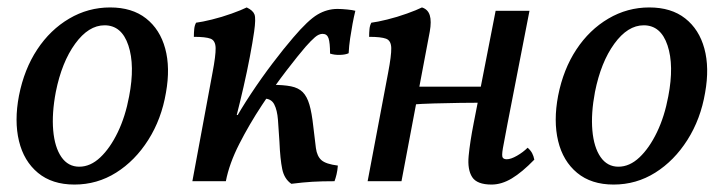

<svg xmlns="http://www.w3.org/2000/svg" viewBox="-20 -487 1944 516"><path d="M180 9Q120 9 82 -22.5Q44 -54 31 -108Q18 -162 31 -230Q45 -301 80 -354Q115 -407 166 -437Q217 -467 276 -467Q335 -467 372.5 -437.5Q410 -408 424 -356.5Q438 -305 426 -238Q414 -167 378.5 -111Q343 -55 292 -23Q241 9 180 9ZM193 -39Q223 -39 249.5 -64Q276 -89 296.5 -131.5Q317 -174 327 -228Q343 -311 325 -365Q307 -419 261 -419Q218 -419 182 -369.5Q146 -320 130 -240Q119 -182 123 -136.5Q127 -91 145 -65Q163 -39 193 -39Z M497 0 551 -291Q560 -338 559.5 -358Q559 -378 546 -383Q533 -388 501 -388Q501 -399 502 -409Q503 -419 507 -426Q523 -428 549.5 -434.5Q576 -441 602.5 -450.5Q629 -460 643 -467Q660 -459 664 -448Q668 -437 663 -402Q659 -374 651.5 -334.5Q644 -295 634.5 -253.5Q625 -212 615.5 -175Q606 -138 597 -113L577 -87Q584 -115 605 -153.5Q626 -192 654.5 -235Q683 -278 713 -317.5Q743 -357 768 -386Q808 -433 833.5 -448Q859 -463 887 -463Q898 -463 913 -461.5Q928 -460 935 -458Q931 -442 927.5 -423Q924 -404 921 -384Q918 -364 917 -344Q909 -340 894 -339.5Q879 -339 867 -343Q867 -372 863 -384Q859 -396 847 -396Q837 -396 826.5 -387Q816 -378 801 -361Q782 -339 750 -297.5Q718 -256 684 -204.5Q650 -153 623 -100Q596 -47 587 0ZM596 -162V-178H628V-162ZM763 7Q744 -6 738.5 -32.5Q733 -59 731 -106Q729 -139 727 -165Q725 -191 717 -206.5Q709 -222 690 -222L710 -259Q742 -259 762 -255Q782 -251 793.5 -239.5Q805 -228 811.5 -206Q818 -184 822 -147Q826 -111 829 -89Q832 -67 844 -56.5Q856 -46 888 -42Q887 -29 884.5 -18.5Q882 -8 879 0Q845 0 819.5 1.5Q794 3 763 7Z M1301 9Q1262 9 1249 -11Q1236 -31 1239.5 -68Q1243 -105 1253 -156L1312 -458H1403L1344 -155Q1335 -109 1331.5 -88.5Q1328 -68 1331 -63.5Q1334 -59 1342 -59Q1353 -59 1369.5 -68.5Q1386 -78 1398 -90Q1406 -83 1410 -75.5Q1414 -68 1416 -58Q1383 -24 1355.5 -7.5Q1328 9 1301 9ZM968 0 1023 -291Q1032 -338 1031.5 -358Q1031 -378 1017.5 -383Q1004 -388 972 -388Q972 -399 973 -409Q974 -419 978 -426Q994 -428 1020.5 -434.5Q1047 -441 1073.5 -450.5Q1100 -460 1114 -467Q1130 -462 1135 -446Q1140 -430 1135 -402L1059 0ZM1087 -206 1094 -254H1282L1276 -211Q1252 -211 1216.5 -210.5Q1181 -210 1146 -209Q1111 -208 1087 -206Z M1629 9Q1569 9 1531 -22.5Q1493 -54 1480 -108Q1467 -162 1480 -230Q1494 -301 1529 -354Q1564 -407 1615 -437Q1666 -467 1725 -467Q1784 -467 1821.5 -437.5Q1859 -408 1873 -356.5Q1887 -305 1875 -238Q1863 -167 1827.5 -111Q1792 -55 1741 -23Q1690 9 1629 9ZM1642 -39Q1672 -39 1698.5 -64Q1725 -89 1745.5 -131.5Q1766 -174 1776 -228Q1792 -311 1774 -365Q1756 -419 1710 -419Q1667 -419 1631 -369.5Q1595 -320 1579 -240Q1568 -182 1572 -136.5Q1576 -91 1594 -65Q1612 -39 1642 -39Z"/></svg>

Font: Vollkorn
Style: Italic
Weight: 400
Italic angle: -11°
Designer: Friedrich Althausen
Foundry: Friedrich Althausen
Version: Version 5.001